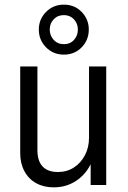

<svg xmlns="http://www.w3.org/2000/svg" viewBox="-20 -796 549 826"><path d="M211 10Q168 10 135.5 -8Q103 -26 85 -59.5Q67 -93 67 -137V-510H141V-151Q141 -103 163.5 -79.5Q186 -56 229 -56Q268 -56 298 -75.5Q328 -95 345.5 -128.5Q363 -162 363 -204L374 -98Q352 -48 309 -19Q266 10 211 10ZM370 0V-105H363V-510H437V0ZM255 -561Q209 -561 178 -592.5Q147 -624 147 -669Q147 -713 178 -744.5Q209 -776 255 -776Q301 -776 331.5 -744.5Q362 -713 362 -669Q362 -624 331.5 -592.5Q301 -561 255 -561ZM255 -606Q282 -606 298.5 -624.5Q315 -643 315 -669Q315 -695 298 -713Q281 -731 255 -731Q228 -731 211 -713Q194 -695 194 -669Q194 -643 211 -624.5Q228 -606 255 -606Z"/></svg>

Font: Instrument Sans SemiCondensed
Style: Regular
Weight: 400
Width: 4
Designer: Rodrigo Fuenzalida
Foundry: fragTYPE
Version: Version 1.000;gftools[0.9.28]